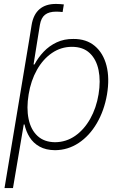

<svg xmlns="http://www.w3.org/2000/svg" viewBox="-20 -751 615 975"><path d="M127.9 -545.9 140.6 -624.5Q149.4 -677.7 180.9 -704.6Q212.4 -731.4 265.1 -731Q275.4 -731 285.9 -730.2Q296.4 -729.5 304.2 -728.5L297.9 -689.9Q289.6 -690.9 280.8 -691.4Q272 -691.9 265.6 -691.9Q228.5 -691.9 208.5 -676Q188.5 -660.2 182.6 -624.5L169.9 -545.9ZM2.9 204.1 127.9 -545.9H169.9L150.4 -423.8H155.3Q173.8 -459 201.9 -488.5Q230 -518.1 267.8 -535.9Q305.7 -553.7 352.5 -553.2Q418.5 -553.7 461.4 -517.6Q504.4 -481.4 520.8 -417.7Q537.1 -354 523.4 -271.5Q509.3 -189.5 471.7 -125.2Q434.1 -61 379.4 -24.9Q324.7 11.2 259.3 11.7Q212.9 11.2 180.9 -6.6Q148.9 -24.4 130.4 -54.2Q111.8 -84 104.5 -119.1H100.6L45.9 204.1ZM259.8 -28.8Q315.9 -29.3 361.6 -61Q407.2 -92.8 438.2 -147.9Q469.2 -203.1 480.5 -272Q491.7 -340.3 480.5 -395Q469.2 -449.7 435.5 -481.4Q401.9 -513.2 345.2 -513.2Q289.6 -513.2 243.9 -481.9Q198.2 -450.7 167.5 -396Q136.7 -341.3 125.5 -272Q113.8 -202.1 125.2 -147Q136.7 -91.8 170.7 -60.5Q204.6 -29.3 259.8 -28.8Z"/></svg>

Font: Inter Tight ExtraLight
Style: Italic
Weight: 250
Italic angle: -9.39999°
Designer: Rasmus Andersson
Foundry: rsms
Version: Version 3.004